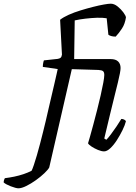

<svg xmlns="http://www.w3.org/2000/svg" viewBox="-183 -820 736 1040"><path d="M-163.2 168Q-162.8 160 -160.5 153.6Q-158.2 147.1 -156.2 145.1Q-131.8 142.1 -106 136.8Q-80.1 131.4 -55.5 123.2Q-31 115 -11.7 104.7Q-7 95.2 0.5 73.3Q8 51.5 16.5 22Q25 -7.5 33.8 -40.7Q42.5 -73.9 50.5 -106.3Q58.5 -138.6 65 -165.7Q71 -191.4 78.7 -225.3Q86.4 -259.2 94.8 -294.4Q103.2 -329.5 110.5 -361.5Q117.8 -393.5 123 -416.2Q128.2 -438.9 129.6 -446L49 -457.6Q49 -468.9 51 -479Q53 -489 55 -493L129.6 -501Q140.6 -503 145.6 -507.5Q150.6 -512 152.6 -524L142.6 -713Q160.4 -727 189.4 -740Q218.5 -753 252.8 -763.5Q287.1 -774 320.4 -782.5Q353.7 -791 379.3 -795.5Q404.8 -800 416.8 -800Q435.6 -800 454.1 -785Q472.7 -770 485.5 -752.5Q498.2 -735 499.2 -726Q494.2 -691.1 478.2 -666.4Q462.3 -641.7 443.7 -621.7Q428.9 -621.7 418.8 -624.9Q408.8 -628 404 -632L394.9 -721Q371.7 -725 341.4 -723.8Q311.1 -722.6 279.9 -719Q248.7 -715.4 221.7 -709.4L218.7 -500H416.5Q443.2 -500 456.7 -487.2Q470.1 -474.4 470.1 -451.5Q470.1 -442.6 466.6 -423.2Q463 -403.9 455.7 -373.8Q448.4 -343.8 437.6 -300.7Q426.7 -257.6 413 -200.3Q399.2 -143 381.8 -69.8L393 -62.8Q402 -71.6 417.4 -91.9Q432.8 -112.3 448.5 -135.6Q464.2 -158.9 474.2 -175.8Q482.8 -175.8 489.9 -172Q497.1 -168.2 499.1 -163.2Q493.9 -142.2 480.4 -114.6Q466.9 -87 449.9 -60.6Q432.9 -34.2 414.6 -17.1Q396.3 0 380.8 0Q366.9 0 347.4 -8Q328 -16.1 312.4 -26.5Q296.9 -37 293.9 -44Q297 -53.5 304.6 -80.4Q312.1 -107.4 322.3 -144.7Q332.4 -182 342.9 -223.5Q353.4 -265 362.3 -303.7Q371.1 -342.3 376.5 -371.8Q381.9 -401.2 381.9 -413.7Q381.9 -429.1 375.1 -434.6Q368.4 -440.1 350.1 -441.1L206 -445.4L83.7 87Q77.7 98.8 57.9 117.8Q38.1 136.8 11.6 155.8Q-14.9 174.8 -40.5 187.4Q-66 200 -83.4 200Q-89.6 200 -100.9 197Q-112.1 194 -124.9 189Q-137.7 184 -148 178.5Q-158.2 173 -163.2 168Z"/></svg>

Font: Texturina Medium
Style: Italic
Weight: 500
Italic angle: -11°
Designer: Guillermo Torres Carreño
Foundry: Omnibus-Type
Version: Version 1.002